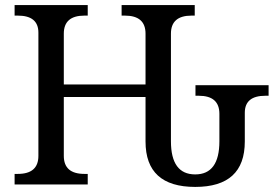

<svg xmlns="http://www.w3.org/2000/svg" viewBox="-20 -734 1104 764"><path d="M660.2 -171.9V-600.1C660.2 -647.9 687.5 -671.9 742.2 -671.9H754.9V-713.9H463.9V-671.9H477.1C531.7 -671.9 559.1 -647.9 559.1 -600.1V-397.9H233.9V-600.1C233.9 -647.9 261.2 -671.9 315.9 -671.9H329.1V-713.9H38.1V-671.9H50.8C105.5 -671.9 132.8 -649.4 132.8 -604V-113.8C132.8 -65.9 105.5 -42 50.8 -42H38.1V0H329.1V-42H315.9C261.2 -42 233.9 -65.9 233.9 -113.8V-348.1H559.1V-170.9C559.1 -50.3 625 9.8 756.8 9.8C888.2 9.8 954.1 -50.3 954.1 -170.9V-285.2C954.1 -330.6 981.4 -353 1036.1 -353H1048.8V-395H757.8V-353H771C825.7 -353 853 -329.1 853 -280.8V-171.9C853 -84 820.8 -40 756.8 -40C692.4 -40 660.2 -84 660.2 -171.9Z"/></svg>

Font: The Erased English
Style: Regular
Weight: 400
Designer: Monotype Design team + ligartures altered by 180 Amsterdam
Foundry: Monotype Imaging Inc.
Version: Version 1.030;Glyphs 3.1.2 (3151)